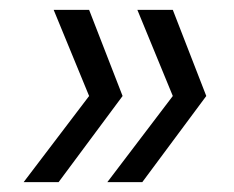

<svg xmlns="http://www.w3.org/2000/svg" viewBox="-20 -490 476 390"><path d="M161 -470 229 -295 99 -120H28L161 -295L89 -470ZM331 -470 399 -295 269 -120H198L331 -295L259 -470Z"/></svg>

Font: DM Sans 18pt Light
Style: Italic
Weight: 300
Italic angle: -10°
Designer: Colophon Foundry, Jonny Pinhorn
Foundry: Colophon Foundry
Version: Version 4.004;gftools[0.9.30]